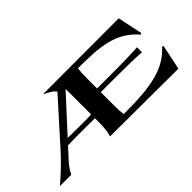

<svg xmlns="http://www.w3.org/2000/svg" viewBox="-32 -1221 1747 1747"><g transform="rotate(-45 841.5 -347.0)"><path d="M30 0H176C191 -31 217 -71 245 -101L344 -210C418 -212 490 -212 563 -212C605 -212 648 -212 692 -211V-167C692 -35 671 3 671 3L1548 7L1598 -232L1586 -241C1454 -96 1285 -52 904 -52C900 -78 897 -115 897 -166V-341H1107C1228 -341 1328 -339 1419 -333V-397C1328 -391 1226 -389 1127 -389H897V-528C897 -579 900 -616 904 -642C1186 -642 1378 -627 1526 -453L1538 -462L1488 -701L520 -700V-695C541 -683 600 -658 622 -624L253 -213C196 -150 104 -62 30 0ZM390 -260 691 -588C692 -570 692 -550 692 -527V-260C657 -258 620 -258 584 -258C518 -258 454 -258 390 -260Z"/></g></svg>

Font: Coconat
Style: Bold
Weight: 900
Width: 8
Designer: Sara Lavazza
Foundry: Collletttivo
Version: Version 1.000;Glyphs 3.2 (3217)